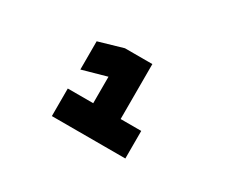

<svg xmlns="http://www.w3.org/2000/svg" viewBox="-64 -848 714 610"><g transform="rotate(30 293.0 -542.5)"><path d="M251.5 -391.6V-694.3H352.1V-391.6ZM158.2 -391.6V-492.7H255.4V-391.6ZM347.7 -391.6V-492.7H427.7V-391.6ZM162.6 -564.9V-668.5L251.5 -694.3V-589.8Z"/></g></svg>

Font: Cascadia Mono PL
Style: Regular
Weight: 400
Monospace: yes
Designer: Aaron Bell
Foundry: Saja Typeworks
Version: Version 2102.003